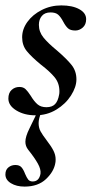

<svg xmlns="http://www.w3.org/2000/svg" viewBox="-25 -416 356 711"><path d="M6 -51Q6 -72 18 -83Q30 -94 47 -94Q61 -94 69.5 -86Q78 -78 89 -61Q101 -41 113.5 -30Q126 -19 147 -19Q168 -19 179 -30.5Q190 -42 194 -66Q195 -70 195 -78Q195 -108 177.5 -129.5Q160 -151 126 -177Q91 -206 74 -227Q57 -248 57 -278Q57 -308 76.5 -335Q96 -362 129.5 -379Q163 -396 202 -396Q243 -396 268.5 -382Q294 -368 294 -345Q294 -325 281.5 -314Q269 -303 254 -303Q236 -303 227 -311Q218 -319 209 -336Q200 -353 190.5 -361.5Q181 -370 162 -370Q141 -370 130 -357Q119 -344 119 -324Q119 -298 136 -277Q153 -256 186 -229Q222 -198 240 -175.5Q258 -153 258 -122Q258 -94 238 -62.5Q218 -31 183.5 -10Q149 11 106 11Q65 11 35.5 -7Q6 -25 6 -51ZM-5 230Q-5 213 6 204Q17 195 32 195Q47 195 54.5 203.5Q62 212 68 228Q74 242 79.5 249Q85 256 96 256Q120 256 125 227Q127 211 115 189.5Q103 168 79 138Q69 125 69 109Q69 90 84 60L113 0H128Q118 23 118 40Q118 57 125 70Q132 83 148 104Q165 126 173 142Q181 158 181 174Q181 183 180 187Q175 219 145.5 247Q116 275 66 275Q36 275 15.5 262.5Q-5 250 -5 230Z"/></svg>

Font: Cormorant Infant SemiBold
Style: Italic
Weight: 600
Italic angle: -10°
Designer: Christian Thalmann (Catharsis Fonts)
Foundry: Catharsis Fonts
Version: Version 4.000